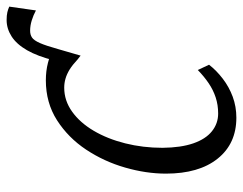

<svg xmlns="http://www.w3.org/2000/svg" viewBox="-97 -627 734 580"><g transform="rotate(-90 270.0 -337.0)"><path d="M392 -460.5 377.5 -540.5Q390 -590.5 408.2 -622.2Q426.5 -654 450 -669Q473.5 -684 499.5 -684Q513.5 -684 523 -681.8Q532.5 -679.5 540 -676L528.5 -595.5Q513.5 -603.5 498 -608.2Q482.5 -613 467 -613Q455 -613 446.5 -607.2Q438 -601.5 430 -583.5Q422 -565.5 411 -526ZM204.5 10Q126 10 80.8 -46.5Q35.5 -103 35.5 -203Q35.5 -262.5 53.8 -326Q72 -389.5 108 -443.8Q144 -498 196.8 -531.8Q249.5 -565.5 317.5 -565.5Q345.5 -565.5 370 -559.2Q394.5 -553 415 -542L392 -460.5L380.5 -469.5Q364 -485 349.8 -493.8Q335.5 -502.5 322.2 -506.2Q309 -510 295 -510Q256 -510 222.8 -486.2Q189.5 -462.5 165 -421Q140.5 -379.5 127 -325.8Q113.5 -272 113.5 -213Q114 -157.5 127 -120Q140 -82.5 163.5 -63.8Q187 -45 217 -45Q243 -45 265.8 -52.5Q288.5 -60 308.8 -73.8Q329 -87.5 348.5 -106.5L364.5 -72.5Q347 -50 322.2 -31Q297.5 -12 267.8 -1Q238 10 204.5 10Z"/></g></svg>

Font: Merriweather 24pt SemiCondensed Light
Style: Italic
Weight: 300
Width: 4
Italic angle: -7.8°
Designer: Eben Sorkin
Foundry: Eben Sorkin
Version: Version 2.101